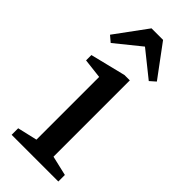

<svg xmlns="http://www.w3.org/2000/svg" viewBox="-234 -751 788 788"><g transform="rotate(45 159.5 -357.5)"><path d="M28 0V-38L114 -58V-422L28 -432V-463L182 -501H213V-58L299 -38V0ZM49 -554 23 -576 125 -715H192L295 -576L270 -554L159 -643Z"/></g></svg>

Font: Manuale Medium
Style: Regular
Weight: 500
Designer: Eduardo Tunni / Pablo Cosgaya
Foundry: Eduardo Tunni / Pablo Cosgaya
Version: Version 1.002